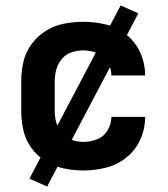

<svg xmlns="http://www.w3.org/2000/svg" viewBox="-20 -618 616 705"><path d="M286 8Q328 8 369.5 -2.5Q411 -13 444.5 -40Q478 -67 495.5 -106.5Q513 -146 513 -189H389Q389 -163 375 -139.5Q361 -116 336.5 -106.5Q312 -97 286 -97Q264 -97 243 -104.5Q222 -112 207.5 -129Q193 -146 187 -167Q181 -188 181 -210V-320Q181 -342 187 -363.5Q193 -385 207.5 -402Q222 -419 243 -426Q264 -433 286 -433Q312 -433 336.5 -423.5Q361 -414 375 -390.5Q389 -367 389 -341H513Q513 -384 495.5 -423.5Q478 -463 444.5 -490.5Q411 -518 369.5 -528Q328 -538 286 -538Q250 -538 214.5 -531Q179 -524 148 -504.5Q117 -485 95.5 -455.5Q74 -426 66 -391Q58 -356 58 -320V-210Q58 -174 66 -139Q74 -104 95.5 -74.5Q117 -45 148 -26Q179 -7 214.5 0.5Q250 8 286 8ZM153 67 488 -569 423 -598 88 38Z"/></svg>

Font: Iosevka Sparkle
Style: Bold
Weight: 700
Designer: Belleve Invis
Foundry: Belleve Invis
Version: Version 4.5.0; ttfautohint (v1.8.3)